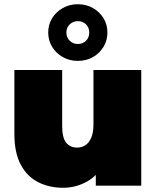

<svg xmlns="http://www.w3.org/2000/svg" viewBox="-20 -878 738 908"><path d="M278 10Q213 10 160.5 -16.5Q108 -43 78 -99.5Q48 -156 48 -245V-547H274V-284Q274 -226 293 -203Q312 -180 345 -180Q365 -180 382.5 -190.5Q400 -201 411 -225.5Q422 -250 422 -290V-547H648V0H433V-158L476 -115Q447 -51 393.5 -20.5Q340 10 278 10ZM348 -590Q309 -590 277 -608Q245 -626 226.5 -656.5Q208 -687 208 -724Q208 -762 226.5 -792Q245 -822 277 -840Q309 -858 348 -858Q388 -858 419.5 -840Q451 -822 469.5 -792Q488 -762 488 -724Q488 -687 469.5 -656.5Q451 -626 419.5 -608Q388 -590 348 -590ZM348 -670Q371 -670 386.5 -685Q402 -700 402 -724Q402 -748 386.5 -763Q371 -778 348 -778Q326 -778 310 -763Q294 -748 294 -724Q294 -700 310 -685Q326 -670 348 -670Z"/></svg>

Font: MOST Montserrat Black
Style: Regular
Weight: 900
Designer: Julieta Ulanovsky
Foundry: Julieta Ulanovsky
Version: Version 8.000;March 11, 2024;FontCreator 15.0.0.2926 64-bit